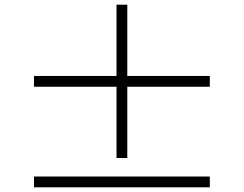

<svg xmlns="http://www.w3.org/2000/svg" viewBox="-20 -808 1040 819"><path d="M875 -9V-55H125V-9ZM523 -134V-438H875V-484H523V-788H477V-484H125V-438H477V-134Z"/></svg>

Font: AllPunType SemiBold
Style: Regular
Weight: 600
Version: 1.0